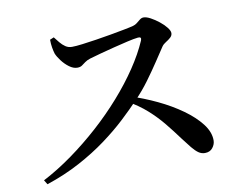

<svg xmlns="http://www.w3.org/2000/svg" viewBox="-76 -805 1152 904"><g transform="rotate(-10 500.0 -352.5)"><path d="M68 -26Q139 -63 208.5 -113Q278 -163 343 -221.5Q408 -280 464 -343.5Q520 -407 563 -471Q606 -535 632 -595Q639 -613 620 -611Q601 -609 568.5 -601.5Q536 -594 500.5 -585Q465 -576 433.5 -567.5Q402 -559 382 -553Q366 -548 356 -540.5Q346 -533 337.5 -527Q329 -521 315 -521Q296 -521 276.5 -535.5Q257 -550 242 -570Q227 -590 221 -605Q217 -618 214 -635.5Q211 -653 211 -673L230 -681Q240 -668 251.5 -654Q263 -640 276.5 -631Q290 -622 307 -622Q326 -622 357 -626Q388 -630 424.5 -635.5Q461 -641 497 -647.5Q533 -654 562 -659.5Q591 -665 606 -669Q618 -672 627 -679.5Q636 -687 644.5 -693.5Q653 -700 662 -700Q676 -700 695.5 -689.5Q715 -679 734.5 -663.5Q754 -648 766.5 -632Q779 -616 779 -605Q779 -593 769 -584Q759 -575 746.5 -567.5Q734 -560 727 -550Q709 -523 683.5 -484.5Q658 -446 626.5 -403Q595 -360 557 -321Q523 -285 477 -242Q431 -199 372 -155.5Q313 -112 240.5 -73Q168 -34 81 -5ZM837 -21Q820 -21 806 -31Q792 -41 776.5 -60Q761 -79 740 -107Q710 -148 679 -186Q648 -224 609 -259Q570 -294 515 -325L532 -346Q598 -325 661 -295Q724 -265 775 -228.5Q826 -192 856.5 -152.5Q887 -113 887 -73Q887 -54 874 -37.5Q861 -21 837 -21Z"/></g></svg>

Font: Noto Serif KR SemiBold
Style: Regular
Weight: 600
Designer: Ryoko NISHIZUKA 西塚涼子 (kana & ideographs); Frank Grießhammer (Latin, Greek & Cyrillic); Wenlong ZHANG 张文龙 (bopomofo); San
Foundry: Adobe
Version: Version 2.003-H1;hotconv 1.1.1;makeotfexe 2.6.0